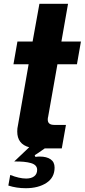

<svg xmlns="http://www.w3.org/2000/svg" viewBox="-20 -783 447 1013"><path d="M283 -444 234 -167Q232 -162 232 -152Q232 -124 266 -124H328L306 0H216Q181 25 163 36L167 45Q176 43 190 43Q226 43 247 57.5Q268 72 268 101Q268 154 225 182Q182 210 116 210Q67 210 24 196L34 140Q82 159 118 159Q145 159 160.5 147Q176 135 176 113Q176 87 143.5 77.5Q111 68 55 69L134 -6Q71 -23 71 -89Q71 -107 74 -118L131 -444H51L72 -564H152L188 -763H339L304 -564H407L386 -444Z"/></svg>

Font: Open Sauce One ExtraBold Italic
Style: Regular
Weight: 800
Italic angle: -10°
Designer: Alfredo Marco Pradil
Foundry: Creative Sauce Fz LLC
Version: Version 1.477